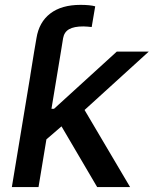

<svg xmlns="http://www.w3.org/2000/svg" viewBox="-20 -754 620 774"><path d="M102.1 -449.7 117.7 -545.9 127 -600.1Q137.2 -664.6 182.6 -699.5Q228 -734.4 304.7 -734.4Q323.2 -734.4 338.6 -732.9Q354 -731.4 363.8 -728.5L349.6 -645Q340.8 -646 332.3 -646.7Q323.7 -647.5 315.9 -647.5Q278.3 -647.5 258.5 -636.2Q238.8 -625 234.4 -600.1L225.6 -545.9L209.5 -449.7ZM157.7 -184.1 179.7 -315.4H197.8L450.7 -545.9H579.6L289.1 -281.7H271ZM27.8 0 118.2 -545.9H225.6L135.3 0ZM371.6 0 220.2 -257.8 307.1 -334 504.4 0Z"/></svg>

Font: Inter Medium
Style: Italic
Weight: 500
Italic angle: -9.3988°
Designer: Rasmus Andersson
Foundry: rsms
Version: Version 4.001;git-66647c0bb